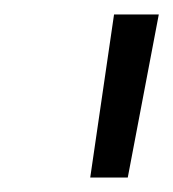

<svg xmlns="http://www.w3.org/2000/svg" viewBox="-20 -736 240 266"><path d="M105 -490 138 -716H200L157 -490Z"/></svg>

Font: Figtree Light Light
Style: Italic
Weight: 300
Italic angle: -9.5°
Version: Version 2.000